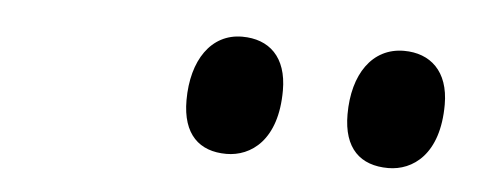

<svg xmlns="http://www.w3.org/2000/svg" viewBox="-27 -805 591 234"><g transform="rotate(5 268.5 -688.0)"><path d="M453 -616C483 -616 515 -638 515 -699C515 -740 492 -760 460 -760C421 -760 398 -726 398 -677C398 -635 419 -616 453 -616ZM255 -616C285 -616 317 -638 317 -699C317 -740 295 -760 262 -760C224 -760 201 -726 201 -677C201 -635 222 -616 255 -616Z"/></g></svg>

Font: Noto Serif Display SemiCondensed ExtraBold
Style: Italic
Weight: 800
Width: 4
Italic angle: -12°
Designer: Monotype Design Team
Foundry: Monotype Imaging Inc.
Version: Version 2.009